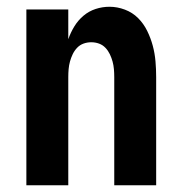

<svg xmlns="http://www.w3.org/2000/svg" viewBox="-20 -548 540 568"><path d="M58 0V-520H182V-432Q189 -452 200 -470Q211 -488 227 -501.5Q243 -515 263 -521.5Q283 -528 304 -528Q327 -528 349.5 -519.5Q372 -511 388.5 -494.5Q405 -478 415.5 -456.5Q426 -435 432 -412.5Q438 -390 440 -366.5Q442 -343 442 -320V0H318V-320Q318 -332 317 -343.5Q316 -355 313 -366Q310 -377 305 -387.5Q300 -398 292 -406.5Q284 -415 273 -419Q262 -423 250 -423Q238 -423 227 -419Q216 -415 208 -406.5Q200 -398 195 -387.5Q190 -377 187 -366Q184 -355 183 -343.5Q182 -332 182 -320V0Z"/></svg>

Font: Iosevka Extrabold
Style: Regular
Weight: 800
Monospace: yes
Designer: Belleve Invis
Foundry: Belleve Invis
Version: Version 32.5.0; ttfautohint (v1.8.4)